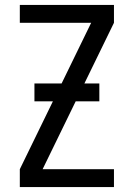

<svg xmlns="http://www.w3.org/2000/svg" viewBox="-20 -755 540 775"><path d="M60 0V-72L348 -663H60V-735H440V-663L152 -72H440V0ZM119 -346V-418H381V-346Z"/></svg>

Font: Iosevka SS01
Style: Regular
Weight: 400
Monospace: yes
Designer: Belleve Invis
Foundry: Belleve Invis
Version: 2.3.3; ttfautohint (v1.8.3)